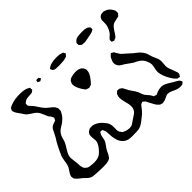

<svg xmlns="http://www.w3.org/2000/svg" viewBox="-170 -990 1327 1327"><g transform="rotate(-45 493.5 -326.5)"><path d="M403 -678Q403 -679 401.5 -680.5Q400 -682 401 -683Q401 -686 408 -689Q414 -695 427 -700Q457 -709 488 -709Q505 -709 513 -708Q524 -707 536 -702L544 -700Q546 -698 548 -693.5Q550 -689 551 -687Q552 -686 553.5 -684.5Q555 -683 554 -682Q554 -682 548 -676Q546 -674 544 -671Q542 -668 538 -665Q535 -663 529 -662Q523 -661 520 -660Q508 -656 483 -656Q460 -654 439 -656Q429 -656 425 -657Q418 -658 407 -667Q405 -672 403 -678ZM985 21Q985 22 986 23.5Q987 25 987 26Q987 27 984 29Q981 31 980 32Q974 38 971 39Q969 40 966 40L949 41Q928 40 907 30Q901 28 885.5 20.5Q870 13 855 13Q843 13 825 23Q813 29 806 31Q798 33 794 33Q790 35 785 35Q784 35 775 32L765 29L757 22Q748 14 741 2.5Q734 -9 728 -21Q718 -40 716 -44Q714 -47 712 -52Q710 -57 707 -60Q699 -65 698 -67L691 -72Q689 -72 688 -71Q687 -70 686 -70Q684 -69 678.5 -67Q673 -65 670 -60Q646 -28 631 -14Q605 8 591 18Q572 33 558 39Q540 47 503 47Q497 47 475.5 47.5Q454 48 437 43.5Q420 39 408 28Q387 10 379 -19.5Q371 -49 371 -78Q371 -106 363 -120Q361 -122 360 -125Q359 -128 357 -130Q355 -131 349.5 -130.5Q344 -130 342 -130L339 -131Q338 -130 337 -128Q336 -126 336 -125Q335 -123 332.5 -119Q330 -115 329 -113Q326 -105 325 -99Q324 -93 323 -89Q321 -75 319 -69Q315 -58 307 -46.5Q299 -35 297 -32Q287 -19 280 -6Q278 -2 272.5 10Q267 22 260 32Q254 41 254 41Q240 53 206 55Q197 56 180 56Q162 56 124 54Q100 53 87 51Q74 49 62 41Q54 36 44.5 26.5Q35 17 30 12Q24 7 11 -3Q-2 -13 -10 -22Q-11 -24 -14 -26.5Q-17 -29 -18 -32Q-20 -35 -20 -42Q-22 -48 -22 -53Q-22 -54 -19 -63Q-17 -71 -4 -90Q1 -96 9 -110Q12 -115 16 -127Q18 -134 20 -146Q22 -154 24 -169.5Q26 -185 29 -196Q67 -284 90 -315Q97 -327 109 -351Q117 -370 120 -374Q126 -383 134 -390Q142 -396 161 -402Q170 -404 174 -407Q177 -410 179 -417Q183 -421 183 -424Q183 -426 181.5 -428Q180 -430 180 -432Q178 -435 177 -438Q176 -441 175 -443Q172 -448 167.5 -452.5Q163 -457 160 -462Q153 -478 152 -482Q144 -501 137.5 -513.5Q131 -526 120 -536Q113 -543 93 -555Q71 -570 66 -574Q57 -582 44 -604Q39 -612 28 -626.5Q17 -641 14 -652Q13 -655 11.5 -658.5Q10 -662 10 -665L15 -676Q17 -679 18 -681Q19 -683 19 -684Q22 -687 29 -689Q37 -694 58 -700Q86 -709 132 -709Q155 -709 171 -706Q189 -703 201 -695Q207 -693 211 -689Q212 -688 211.5 -684Q211 -680 211 -678Q212 -676 212.5 -673Q213 -670 212 -668Q211 -667 208.5 -665.5Q206 -664 205 -663Q203 -662 200.5 -659.5Q198 -657 195 -656Q192 -655 184 -655Q177 -654 164 -653.5Q151 -653 141 -650.5Q131 -648 124 -642Q114 -635 113 -633Q112 -632 112.5 -628Q113 -624 113 -623Q113 -621 112.5 -617Q112 -613 113 -612Q114 -611 120 -604Q125 -597 131.5 -591Q138 -585 143 -578Q153 -564 157 -557Q159 -554 169.5 -538.5Q180 -523 192 -512Q193 -511 211 -496Q233 -480 240 -469L245 -459Q246 -457 247.5 -454Q249 -451 249 -449V-443Q249 -430 248 -426Q247 -422 245 -419Q243 -416 242 -414Q228 -384 193 -359Q187 -355 175 -348Q163 -341 156 -335Q140 -322 130 -300Q126 -292 123 -278Q118 -261 116 -256Q114 -252 112.5 -248Q111 -244 108 -239Q107 -236 94 -216Q81 -195 74 -180.5Q67 -166 67 -149Q67 -138 69.5 -121.5Q72 -105 73 -97Q74 -88 74.5 -71.5Q75 -55 80 -43Q81 -41 82 -38Q83 -35 85 -33Q87 -30 95 -24Q99 -20 101 -19Q111 -13 139 -11Q146 -10 161 -10Q191 -10 210 -20Q227 -28 250 -56Q275 -87 275 -112Q275 -118 273 -132Q271 -150 272 -158Q272 -166 273 -169Q274 -171 276.5 -175Q279 -179 280 -181Q284 -187 291 -191Q293 -192 297 -194.5Q301 -197 303 -198Q307 -199 316 -199Q338 -202 362.5 -188Q387 -174 404 -152Q406 -150 412.5 -141.5Q419 -133 422 -125Q427 -115 428 -101Q429 -87 429 -74L428 -63Q428 -51 433 -39L440 -30Q446 -21 447 -20Q449 -19 451 -18.5Q453 -18 454 -17Q466 -10 482 -7Q494 -5 500 -5Q518 -5 530 -12Q542 -19 565 -36Q572 -41 584 -48.5Q596 -56 602 -63Q616 -80 616 -106Q616 -113 614 -127Q609 -148 607 -155Q599 -187 599 -201Q599 -212 602 -221Q605 -232 606 -234Q608 -237 611 -239Q614 -241 616 -243Q622 -249 622 -249Q623 -250 626.5 -249.5Q630 -249 632 -249Q640 -249 643 -248Q645 -248 651 -242Q657 -240 660 -236Q662 -234 663.5 -231Q665 -228 666 -226L678 -204Q681 -196 688 -186.5Q695 -177 698 -172Q711 -154 719 -138Q722 -130 726.5 -117Q731 -104 736 -96Q737 -95 750 -79Q758 -71 764 -62Q767 -58 768.5 -54.5Q770 -51 772 -48Q773 -47 773 -45.5Q773 -44 774 -43L782 -41Q792 -36 796 -36Q800 -37 806 -40.5Q812 -44 815 -45Q839 -53 853 -53Q874 -53 890.5 -45Q907 -37 937 -18Q944 -13 958 -6Q972 1 980 10ZM680 -702Q689 -706 712 -708Q722 -709 742 -709Q763 -709 772 -706Q775 -705 780 -704Q785 -703 787 -701Q790 -700 792 -697.5Q794 -695 796 -694Q797 -692 799 -691Q801 -690 802 -688Q803 -686 802.5 -682.5Q802 -679 802 -677Q802 -676 802.5 -673.5Q803 -671 802 -670Q801 -669 794 -665Q785 -659 770 -656L750 -652Q744 -651 730 -648Q716 -645 706 -644H699Q688 -644 682 -645Q676 -645 674 -646Q672 -647 663 -656Q659 -658 658 -660Q657 -661 657.5 -662.5Q658 -664 658 -665Q658 -668 657 -673Q656 -678 657 -681Q658 -683 666 -691Q668 -693 671.5 -696Q675 -699 680 -702ZM892 -627Q893 -635 892.5 -643Q892 -651 893 -659Q893 -661 892.5 -664Q892 -667 893 -670Q893 -672 894.5 -675Q896 -678 897 -680Q900 -688 902 -690Q902 -690 911 -696Q912 -697 914.5 -698.5Q917 -700 920 -701Q923 -702 932 -702L943 -703L954 -699Q969 -695 981.5 -683.5Q994 -672 1001 -658Q1007 -647 1007 -645L1006 -631Q1006 -630 1006.5 -627Q1007 -624 1006 -623Q1005 -621 1002 -618.5Q999 -616 998 -615Q997 -614 995.5 -611.5Q994 -609 991 -607Q988 -606 984 -605Q980 -604 978 -604Q970 -602 954.5 -599Q939 -596 930 -589Q919 -581 910 -568Q901 -555 899 -552Q891 -537 883 -528L874 -517Q872 -515 867 -513.5Q862 -512 859 -511Q858 -510 857 -509Q856 -508 854 -508Q852 -508 848.5 -509.5Q845 -511 843 -512Q842 -513 839 -513.5Q836 -514 835 -515Q834 -517 834.5 -518.5Q835 -520 835 -521Q835 -523 834.5 -527.5Q834 -532 835 -534Q836 -536 842 -542Q847 -547 853 -552.5Q859 -558 866 -565Q879 -582 888 -608ZM308 -686Q312 -682 311 -681Q310 -680 307.5 -679Q305 -678 304 -677Q302 -676 298.5 -673.5Q295 -671 293 -671Q291 -671 286.5 -673.5Q282 -676 280 -677Q279 -678 277.5 -678.5Q276 -679 275 -680L276 -683Q276 -686 278 -694Q278 -696 279 -696Q280 -697 287 -697Q289 -697 293.5 -697Q298 -697 302 -696ZM568 -522 571 -514Q576 -504 576 -501V-499Q576 -482 568.5 -466.5Q561 -451 547 -433Q538 -421 529 -412Q523 -406 523 -406Q519 -404 506 -401Q502 -399 500 -399L495 -401L479 -406Q470 -412 457 -434Q435 -470 435 -494V-501Q435 -508 440 -515L445 -525Q455 -536 474 -540Q492 -545 512 -545Q535 -545 554 -535Q556 -533 561 -529Q566 -525 568 -522ZM1000 -14Q999 -13 999 -12Q999 -11 997 -10H995Q990 -10 986 -12Q980 -12 978 -13L970 -20Q954 -35 943 -55Q930 -77 921 -101Q912 -125 912 -145Q912 -155 916 -175Q921 -192 921 -206Q921 -224 910 -248Q901 -268 880 -284Q872 -290 860 -296Q848 -302 841 -305L814 -324Q798 -336 787 -343Q784 -345 771.5 -352Q759 -359 752 -368Q745 -376 742 -387.5Q739 -399 741 -409L745 -422Q754 -445 765 -454Q774 -463 776 -463Q777 -463 780.5 -461Q784 -459 785 -458L795 -453L801 -441Q809 -427 814 -420Q820 -410 832.5 -400Q845 -390 850 -385Q885 -353 884 -354Q896 -344 902 -340Q920 -325 920 -325Q938 -307 946 -290Q950 -282 953.5 -269Q957 -256 960 -247Q963 -239 969.5 -225.5Q976 -212 979.5 -200.5Q983 -189 983 -177L982 -156Q980 -142 980 -134Q980 -121 983.5 -109.5Q987 -98 994 -81Q1002 -61 1005 -51L1009 -38Q1009 -32 1006 -23Z"/></g></svg>

Font: Rubik-Burned
Style: Regular
Weight: 400
Designer: NaN (generative design), Hubert & Fischer (Rubik source font outlines)
Foundry: NaN, Hubert & Fischer
Version: Version 1.000